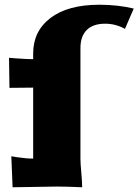

<svg xmlns="http://www.w3.org/2000/svg" viewBox="-20 -790 585 811"><path d="M507.8 -668Q468.8 -689.9 423.8 -689.9Q373.5 -689.9 346.7 -663.6Q319.8 -637.2 319.8 -586.9V-120.1Q319.8 -100.1 323.5 -59.8Q327.1 -19.5 327.1 1Q260.3 -2 220.2 -2L33.2 1L27.8 -129.9L51.8 -126Q90.8 -120.1 120.1 -120.1V-419.9L20 -418.9L18.1 -545.9L42 -543.9Q93.8 -540 120.1 -540V-564Q120.1 -658.7 193.6 -714.4Q267.1 -770 399.9 -770Q477.1 -770 544.9 -753.9Z"/></svg>

Font: Zantroke
Style: Regular
Weight: 500
Foundry: gluk
Version: Version 0.36